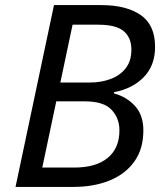

<svg xmlns="http://www.w3.org/2000/svg" viewBox="-20 -734 640 754"><path d="M41 0 192 -714H377Q476 -714 532.5 -675Q589 -636 589 -550Q589 -477 545 -431.5Q501 -386 428 -372V-367Q477 -354 510 -318Q543 -282 543 -222Q543 -149 507.5 -99.5Q472 -50 410 -25Q348 0 269 0ZM217 -410H334Q378 -410 415 -424Q452 -438 474 -466.5Q496 -495 496 -539Q496 -586 466 -611.5Q436 -637 366 -637H265ZM146 -76H272Q357 -76 403 -114Q449 -152 449 -222Q449 -270 418 -303Q387 -336 313 -336H201Z"/></svg>

Font: BC Sans
Style: Italic
Weight: 400
Italic angle: -12°
Designer: Monotype Design Team
Designer: Province of B.C.
Foundry: Monotype Imaging Inc.
Version: Version 2.000;GOOG;noto-source:20170915:90ef993387c0